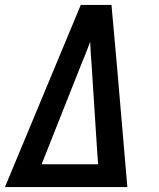

<svg xmlns="http://www.w3.org/2000/svg" viewBox="-23 -755 643 775"><path d="M-3 0 303 -735H427L449 -490L491 0ZM145 -92H373L368 -163L347 -490Q345 -514 343.5 -538Q342 -562 341 -586Q332 -562 322.5 -538Q313 -514 303 -490Z"/></svg>

Font: Iosevka Aile Semibold Oblique
Style: Regular
Weight: 600
Italic angle: -9°
Designer: Belleve Invis
Foundry: Belleve Invis
Version: Version 31.1.0; ttfautohint (v1.8.4)